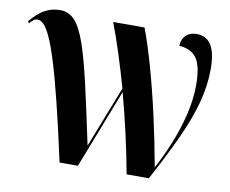

<svg xmlns="http://www.w3.org/2000/svg" viewBox="-81 -827 1110 928"><g transform="rotate(10 474.0 -363.5)"><path d="M267 0Q230 -169 201 -286Q172 -403 149 -477Q126 -551 107.5 -591Q89 -631 73.5 -646.5Q58 -662 43 -662Q30 -662 20.5 -653.5Q11 -645 4 -637L-2 -646Q13 -664 33 -682.5Q53 -701 80.5 -713.5Q108 -726 144 -726Q185 -726 214.5 -694Q244 -662 269 -590.5Q294 -519 321.5 -399.5Q349 -280 386 -104L504 -405Q480 -490 454.5 -569.5Q429 -649 404 -714H558Q587 -637 616.5 -532.5Q646 -428 673.5 -306Q701 -184 724 -57Q757 -118 786 -189Q815 -260 833.5 -335.5Q852 -411 852 -485Q852 -574 825.5 -613Q799 -652 739 -656Q739 -685 758 -706Q777 -727 814 -727Q859 -727 883.5 -689.5Q908 -652 908 -570Q908 -491 885.5 -406.5Q863 -322 817.5 -223Q772 -124 705 0H596Q580 -88 557.5 -188Q535 -288 508 -388L357 0Z"/></g></svg>

Font: Noto Serif Display SemiCondensed
Style: Bold
Weight: 700
Width: 4
Designer: Monotype Design Team
Foundry: Monotype Imaging Inc.
Version: Version 2.009